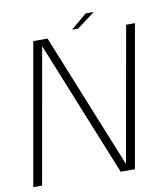

<svg xmlns="http://www.w3.org/2000/svg" viewBox="-95 -831 781 901"><g transform="rotate(-10 296.0 -380.0)"><path d="M-9.5 0H32.5L146 -642H147.5L407 0H475L594 -675H552L438.5 -34.5H436.5L177.5 -675H109.5ZM298 -696H327L413 -760.5H374.5Z"/></g></svg>

Font: Anybody Thin ExtraLight
Style: Italic
Weight: 250
Italic angle: -10°
Version: Version 1.113;gftools[0.9.25]